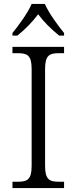

<svg xmlns="http://www.w3.org/2000/svg" viewBox="-20 -951 388 971"><path d="M43 -784V-771H68C111 -806 143 -839 173 -879C203 -839 236 -806 279 -771H304V-784C273 -822 226 -886 207 -931H140C121 -886 74 -822 43 -784ZM43 0H304V-32H278C231 -32 208 -42 208 -111V-603C208 -672 231 -682 278 -682H304V-714H43V-682H70C117 -682 140 -672 140 -603V-111C140 -42 117 -32 70 -32H43Z"/></svg>

Font: Noto Serif Light
Style: Regular
Weight: 300
Designer: Monotype Design Team
Foundry: Monotype Imaging Inc.
Version: Version 2.013